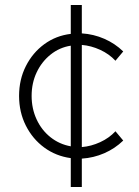

<svg xmlns="http://www.w3.org/2000/svg" viewBox="-20 -625 555 765"><path d="M262 120V5Q203 -3 156.5 -37Q110 -71 83 -124.5Q56 -178 56 -243Q56 -308 83 -361.5Q110 -415 156.5 -449Q203 -483 262 -490V-605H306V-492Q353 -489 395.5 -470.5Q438 -452 471 -420L440 -383Q415 -410 379 -426.5Q343 -443 306 -446V-39Q343 -42 379 -58.5Q415 -75 440 -102L471 -65Q438 -33 395.5 -14.5Q353 4 306 7V120ZM106 -243Q106 -192 126 -149Q146 -106 181.5 -78Q217 -50 262 -42V-443Q217 -436 181.5 -407.5Q146 -379 126 -336.5Q106 -294 106 -243Z"/></svg>

Font: Red Hat Text Light
Style: Regular
Weight: 300
Designer: Pentagram, MCKL
Foundry: Pentagram, MCKL
Version: Version 1.023; ttfautohint (v1.8.3)